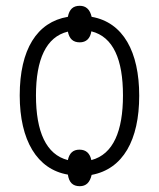

<svg xmlns="http://www.w3.org/2000/svg" viewBox="-20 -596 548 662"><path d="M460 -266C460 -417 405 -519 296 -538C290 -564 276 -576 255 -576C232 -576 219 -564 214 -538C107 -520 48 -425 48 -267C48 -112 108 -12 214 6C218 33 231 46 255 46C277 46 290 33 296 7C404 -13 460 -113 460 -266ZM404 -267C404 -145 371 -64 295 -44C290 -67 277 -80 254 -80C232 -80 219 -68 214 -44C139 -63 104 -142 104 -267C104 -391 139 -469 214 -487C219 -462 232 -450 255 -450C277 -450 291 -463 295 -488C371 -469 404 -390 404 -267Z"/></svg>

Font: Noto Sans Display SemiCondensed Light
Style: Regular
Weight: 300
Width: 4
Designer: Monotype Design Team
Foundry: Monotype Imaging Inc.
Version: Version 1.900